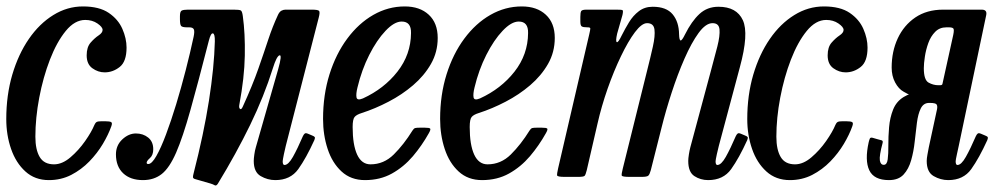

<svg xmlns="http://www.w3.org/2000/svg" viewBox="-22 -550 3106 597"><path d="M371.5 -402Q371.5 -358.5 350.2 -341.8Q329 -325 303.5 -325Q283 -325 265.2 -337.8Q247.5 -350.5 247.5 -378Q247.5 -403.5 259.8 -417.5Q272 -431.5 284.5 -439.8Q297 -448 297 -457Q297 -466 281 -477Q265 -488 243 -488Q210.5 -488 182.5 -453.8Q154.5 -419.5 133.2 -364.5Q112 -309.5 100 -246.2Q88 -183 88 -125Q88 -84.5 101.5 -61.8Q115 -39 146 -39Q171.5 -39 197 -60.8Q222.5 -82.5 242.8 -111.5Q263 -140.5 271.5 -161.5Q274.5 -168.5 278.8 -170.8Q283 -173 294 -173H304.5Q319.5 -173 323.8 -170.2Q328 -167.5 324 -157Q315 -131.5 297.8 -102.5Q280.5 -73.5 255.8 -48Q231 -22.5 199.5 -6.2Q168 10 130 10Q86.5 10 57 -16.8Q27.5 -43.5 12.5 -86.8Q-2.5 -130 -2.5 -180Q-2.5 -254 16.2 -317.8Q35 -381.5 67.8 -429Q100.5 -476.5 143.8 -503.2Q187 -530 236 -530Q286.5 -530 316 -510Q345.5 -490 358.5 -460.2Q371.5 -430.5 371.5 -402Z M969 -495 866.5 -96Q864.5 -89 860.8 -70.8Q857 -52.5 857 -48.5Q857 -37 862.5 -37Q874.5 -37 888.8 -62.2Q903 -87.5 920 -127Q923 -133 926 -135Q929 -137 936 -134L949 -128.5Q955.5 -126 956.8 -123.5Q958 -121 955.5 -114.5Q930 -58.5 905.5 -24.2Q881 10 834 10Q810 10 788.5 -2.5Q767 -15 767 -49.5Q767 -57 768.8 -69.5Q770.5 -82 773.5 -92L843 -335Q856 -381 847 -378Q838 -375 826.5 -338Q799 -250.5 755.8 -161.5Q712.5 -72.5 655.5 21Q650.5 29 645.5 26Q640.5 23 632 20.5L583.5 6.5Q578 4.5 578 0.5Q578 -3.5 580 -11Q611.5 -133.5 627.8 -237.5Q644 -341.5 646 -421Q646.5 -445 640 -446.2Q633.5 -447.5 627.5 -424Q594 -293 570.2 -208.2Q546.5 -123.5 525.8 -75.8Q505 -28 481 -9Q457 10 422.5 10Q383.5 10 361 -11.2Q338.5 -32.5 338.5 -70Q338.5 -98 358.2 -116.5Q378 -135 400.5 -135Q423 -135 438.8 -122.2Q454.5 -109.5 454.5 -86Q454.5 -67.5 444.2 -58.5Q434 -49.5 434 -44Q434 -40 439 -40Q450 -40 464.2 -65Q478.5 -90 494.2 -132Q510 -174 525.8 -225.8Q541.5 -277.5 555.5 -332Q569.5 -386.5 580 -435.5Q583.5 -452 580.8 -458.5Q578 -465 566.5 -465H560Q544.5 -465 541 -469.5Q537.5 -474 537.5 -490V-500Q537.5 -514.5 543.2 -517.2Q549 -520 562.5 -520H705Q722.5 -520 726.8 -517.5Q731 -515 733 -500Q740.5 -446 739.2 -377.2Q738 -308.5 722 -223.5Q720.5 -215 724.2 -211.5Q728 -208 732.5 -217.5Q763.5 -285.5 781.2 -336.2Q799 -387 812.2 -427.2Q825.5 -467.5 842.5 -504Q847 -513.5 853.2 -516.8Q859.5 -520 865.5 -520H947.5Q967 -520 970.2 -516Q973.5 -512 969 -495Z M982.5 -180Q982.5 -255 1002.5 -318.8Q1022.5 -382.5 1057.8 -430Q1093 -477.5 1139 -503.8Q1185 -530 1236.5 -530Q1283.5 -530 1311.2 -504.2Q1339 -478.5 1339 -432Q1339 -388 1318 -351.2Q1297 -314.5 1262.5 -285Q1228 -255.5 1186.2 -233.8Q1144.5 -212 1102.5 -198.5Q1086.5 -193.5 1080.5 -186.2Q1074.5 -179 1074.5 -155Q1074.5 -99.5 1088.5 -69.2Q1102.5 -39 1130 -39Q1171.5 -39 1202.5 -69.8Q1233.5 -100.5 1260.5 -144Q1264.5 -150.5 1268.8 -151.8Q1273 -153 1284 -153H1298.5Q1313 -153 1315.5 -150.2Q1318 -147.5 1311.5 -136Q1290 -97.5 1261.8 -64.2Q1233.5 -31 1196.8 -10.5Q1160 10 1113 10Q1069 10 1040 -16.8Q1011 -43.5 996.8 -86.8Q982.5 -130 982.5 -180ZM1106.5 -244Q1172 -274 1213.8 -327.2Q1255.5 -380.5 1256 -447Q1257 -483 1227 -483Q1204 -483 1176.8 -454.2Q1149.5 -425.5 1126 -379Q1102.5 -332.5 1089.5 -278Q1084.5 -258 1086.5 -247.2Q1088.5 -236.5 1106.5 -244Z M1346.5 -180Q1346.5 -255 1366.5 -318.8Q1386.5 -382.5 1421.8 -430Q1457 -477.5 1503 -503.8Q1549 -530 1600.5 -530Q1647.5 -530 1675.2 -504.2Q1703 -478.5 1703 -432Q1703 -388 1682 -351.2Q1661 -314.5 1626.5 -285Q1592 -255.5 1550.2 -233.8Q1508.5 -212 1466.5 -198.5Q1450.5 -193.5 1444.5 -186.2Q1438.5 -179 1438.5 -155Q1438.5 -99.5 1452.5 -69.2Q1466.5 -39 1494 -39Q1535.5 -39 1566.5 -69.8Q1597.5 -100.5 1624.5 -144Q1628.5 -150.5 1632.8 -151.8Q1637 -153 1648 -153H1662.5Q1677 -153 1679.5 -150.2Q1682 -147.5 1675.5 -136Q1654 -97.5 1625.8 -64.2Q1597.5 -31 1560.8 -10.5Q1524 10 1477 10Q1433 10 1404 -16.8Q1375 -43.5 1360.8 -86.8Q1346.5 -130 1346.5 -180ZM1470.5 -244Q1536 -274 1577.8 -327.2Q1619.5 -380.5 1620 -447Q1621 -483 1591 -483Q1568 -483 1540.8 -454.2Q1513.5 -425.5 1490 -379Q1466.5 -332.5 1453.5 -278Q1448.5 -258 1450.5 -247.2Q1452.5 -236.5 1470.5 -244Z M1801.5 -520H1894.5Q1910.5 -520 1913.5 -518.5Q1916.5 -517 1913.5 -503.5L1897 -445.5Q1891.5 -421.5 1895.8 -419Q1900 -416.5 1911.5 -440.5Q1921.5 -460.5 1934 -481Q1946.5 -501.5 1964.5 -515.2Q1982.5 -529 2007.5 -529Q2050 -529 2069.5 -505.5Q2089 -482 2089.5 -443.5Q2090 -425 2094.2 -424.2Q2098.5 -423.5 2108 -443Q2128.5 -484 2152.8 -506.5Q2177 -529 2212 -529Q2268.5 -529 2287.8 -487.2Q2307 -445.5 2278.5 -341L2213 -96Q2211 -89 2207 -70.8Q2203 -52.5 2203 -48.5Q2203 -37 2208.5 -37Q2220.5 -37 2234.8 -62.2Q2249 -87.5 2266 -127Q2269 -133 2272 -135Q2275 -137 2282 -134L2295 -128.5Q2301.5 -126 2302.8 -123.5Q2304 -121 2301.5 -114.5Q2276 -58.5 2251.5 -24.2Q2227 10 2180 10Q2156 10 2137 -2.5Q2118 -15 2118 -49.5Q2118 -57 2120 -69.8Q2122 -82.5 2124.5 -92L2188.5 -330Q2200 -372 2208.5 -405.5Q2217 -439 2215.2 -458.5Q2213.5 -478 2193.5 -478Q2172.5 -478 2150.2 -447.5Q2128 -417 2106.5 -368Q2085 -319 2066.5 -262.2Q2048 -205.5 2035 -153L2001.5 -20.5Q1998 -7.5 1993.8 -3.8Q1989.5 0 1973 0H1935Q1912.5 0 1911.2 -4.2Q1910 -8.5 1914.5 -26L1990 -330Q2000.5 -371.5 2008 -405Q2015.5 -438.5 2013 -458.2Q2010.5 -478 1990 -478Q1973.5 -478 1952.2 -449.8Q1931 -421.5 1908.8 -375.2Q1886.5 -329 1867.2 -274Q1848 -219 1836 -166L1802.5 -21Q1799 -7 1796 -3.5Q1793 0 1775.5 0H1733.5Q1711 0 1710.2 -4.8Q1709.5 -9.5 1713.5 -27L1810 -442.5Q1813.5 -457.5 1813.5 -461.2Q1813.5 -465 1806 -465H1804.5Q1791.5 -465 1787 -467.8Q1782.5 -470.5 1782.5 -483.5V-497.5Q1782.5 -511 1785.2 -515.5Q1788 -520 1801.5 -520Z M2675.5 -402Q2675.5 -358.5 2654.2 -341.8Q2633 -325 2607.5 -325Q2587 -325 2569.2 -337.8Q2551.5 -350.5 2551.5 -378Q2551.5 -403.5 2563.8 -417.5Q2576 -431.5 2588.5 -439.8Q2601 -448 2601 -457Q2601 -466 2585 -477Q2569 -488 2547 -488Q2514.5 -488 2486.5 -453.8Q2458.5 -419.5 2437.2 -364.5Q2416 -309.5 2404 -246.2Q2392 -183 2392 -125Q2392 -84.5 2405.5 -61.8Q2419 -39 2450 -39Q2475.5 -39 2501 -60.8Q2526.5 -82.5 2546.8 -111.5Q2567 -140.5 2575.5 -161.5Q2578.5 -168.5 2582.8 -170.8Q2587 -173 2598 -173H2608.5Q2623.5 -173 2627.8 -170.2Q2632 -167.5 2628 -157Q2619 -131.5 2601.8 -102.5Q2584.5 -73.5 2559.8 -48Q2535 -22.5 2503.5 -6.2Q2472 10 2434 10Q2390.5 10 2361 -16.8Q2331.5 -43.5 2316.5 -86.8Q2301.5 -130 2301.5 -180Q2301.5 -254 2320.2 -317.8Q2339 -381.5 2371.8 -429Q2404.5 -476.5 2447.8 -503.2Q2491 -530 2540 -530Q2590.5 -530 2620 -510Q2649.5 -490 2662.5 -460.2Q2675.5 -430.5 2675.5 -402Z M2679 -107.5Q2680.5 -114 2682.5 -118.8Q2684.5 -123.5 2691.5 -121.5L2707 -117Q2714 -115 2719 -113.8Q2724 -112.5 2722.5 -106Q2711.5 -65 2713.8 -51.2Q2716 -37.5 2726 -37.5Q2736 -37.5 2738.2 -54.5Q2740.5 -71.5 2740.2 -98.2Q2740 -125 2742.5 -154.5Q2745 -184 2755 -209.2Q2765 -234.5 2788 -248.5Q2801.5 -256.5 2804.2 -255.5Q2807 -254.5 2787.5 -265Q2772 -273.5 2761.2 -293.8Q2750.5 -314 2750.5 -340Q2750.5 -390 2769.5 -430.8Q2788.5 -471.5 2824.2 -495.8Q2860 -520 2910.5 -520H3030.5Q3048 -520 3044.5 -503L2959 -96Q2957.5 -89 2953.5 -70.8Q2949.5 -52.5 2949.5 -48.5Q2949.5 -37 2955 -37Q2967 -37 2981.2 -62.2Q2995.5 -87.5 3012.5 -127Q3015.5 -133 3018.5 -135Q3021.5 -137 3028.5 -134L3041.5 -128.5Q3048 -126 3049.2 -123.5Q3050.5 -121 3048 -114.5Q3022.5 -58.5 2998 -24.2Q2973.5 10 2926.5 10Q2902.5 10 2881 -2.5Q2859.5 -15 2859.5 -49.5Q2859.5 -57 2861.8 -69.5Q2864 -82 2866 -92L2891.5 -210Q2893.5 -219.5 2890.5 -224.8Q2887.5 -230 2869 -230H2867Q2849.5 -230 2841 -212.8Q2832.5 -195.5 2829 -168Q2825.5 -140.5 2822.2 -110Q2819 -79.5 2811.2 -52Q2803.5 -24.5 2787.5 -7.2Q2771.5 10 2742 10Q2695.5 10 2681 -20.5Q2666.5 -51 2679 -107.5ZM2942 -441.5Q2945.5 -458.5 2942 -461.8Q2938.5 -465 2928.5 -465H2920.5Q2899.5 -465 2885.8 -451Q2872 -437 2864.5 -416.2Q2857 -395.5 2853.8 -374Q2850.5 -352.5 2850.5 -338Q2850.5 -301.5 2865.2 -293.2Q2880 -285 2895.5 -285H2901Q2908 -285 2908.5 -289.5Z"/></svg>

Font: Besley* Condensed
Style: Italic
Weight: 400
Width: 3
Italic angle: -13°
Designer: Owen Earl
Foundry: indestructible type*
Version: Version 3.000; ttfautohint (v1.8.3)